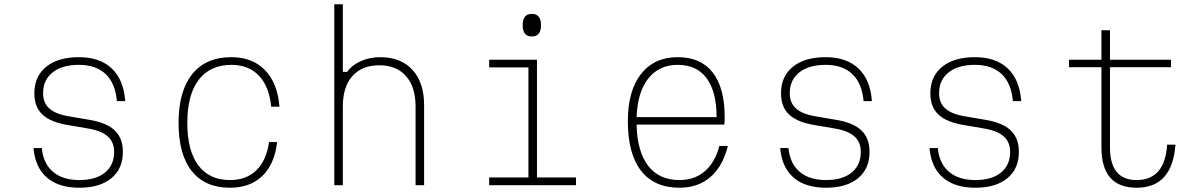

<svg xmlns="http://www.w3.org/2000/svg" viewBox="-20 -868 5640 900"><path d="M176 -174Q183 -101 228.5 -62.5Q274 -24 352 -24Q429 -24 472 -59Q515 -94 515 -156Q515 -203 483.5 -230Q452 -257 385 -267L303 -281Q219 -294 180 -330Q141 -366 141 -431Q141 -510 196.5 -555Q252 -600 350 -600Q448 -600 504 -547Q560 -494 567 -394H528Q521 -477 475.5 -520.5Q430 -564 350 -564Q271 -564 226.5 -528.5Q182 -493 182 -431Q182 -384 213.5 -357.5Q245 -331 313 -321L395 -307Q478 -294 517 -257.5Q556 -221 556 -156Q556 -77 502 -32.5Q448 12 352 12Q255 12 200 -35.5Q145 -83 137 -174Z M1058 12Q941 12 879 -66Q817 -144 817 -292Q817 -441 881 -520.5Q945 -600 1065 -600Q1163 -600 1222 -539.5Q1281 -479 1290 -368H1251Q1242 -463 1193.5 -513.5Q1145 -564 1065 -564Q965 -564 911.5 -494Q858 -424 858 -292Q858 -162 909.5 -93Q961 -24 1058 -24Q1135 -24 1182 -70Q1229 -116 1241 -202H1279Q1267 -98 1209.5 -43Q1152 12 1058 12Z M1547 0V-848H1587V-531H1607Q1631 -564 1672.5 -582Q1714 -600 1762 -600Q1859 -600 1913.5 -540.5Q1968 -481 1968 -375V0H1928V-369Q1928 -461 1883 -511.5Q1838 -562 1758 -562Q1677 -562 1632 -511.5Q1587 -461 1587 -369V0Z M2273 -588H2497V-36H2680V0H2273V-36H2457V-552H2273ZM2473 -697Q2430 -697 2430 -750Q2430 -803 2473 -803Q2516 -803 2516 -750Q2516 -697 2473 -697Z M3392 -184Q3368 -88 3310 -38Q3252 12 3165 12Q3047 12 2985 -67.5Q2923 -147 2923 -300Q2923 -443 2985 -521.5Q3047 -600 3157 -600Q3265 -600 3321 -528Q3377 -456 3377 -318Q3377 -310 3376.5 -301Q3376 -292 3375 -284H2964Q2967 -157 3018.5 -90.5Q3070 -24 3165 -24Q3236 -24 3284 -65.5Q3332 -107 3352 -184ZM3157 -564Q3069 -564 3018.5 -499.5Q2968 -435 2964 -319H3339Q3339 -438 3292.5 -501Q3246 -564 3157 -564Z M3676 -174Q3683 -101 3728.5 -62.5Q3774 -24 3852 -24Q3929 -24 3972 -59Q4015 -94 4015 -156Q4015 -203 3983.5 -230Q3952 -257 3885 -267L3803 -281Q3719 -294 3680 -330Q3641 -366 3641 -431Q3641 -510 3696.5 -555Q3752 -600 3850 -600Q3948 -600 4004 -547Q4060 -494 4067 -394H4028Q4021 -477 3975.5 -520.5Q3930 -564 3850 -564Q3771 -564 3726.5 -528.5Q3682 -493 3682 -431Q3682 -384 3713.5 -357.5Q3745 -331 3813 -321L3895 -307Q3978 -294 4017 -257.5Q4056 -221 4056 -156Q4056 -77 4002 -32.5Q3948 12 3852 12Q3755 12 3700 -35.5Q3645 -83 3637 -174Z M4376 -174Q4383 -101 4428.5 -62.5Q4474 -24 4552 -24Q4629 -24 4672 -59Q4715 -94 4715 -156Q4715 -203 4683.5 -230Q4652 -257 4585 -267L4503 -281Q4419 -294 4380 -330Q4341 -366 4341 -431Q4341 -510 4396.5 -555Q4452 -600 4550 -600Q4648 -600 4704 -547Q4760 -494 4767 -394H4728Q4721 -477 4675.5 -520.5Q4630 -564 4550 -564Q4471 -564 4426.5 -528.5Q4382 -493 4382 -431Q4382 -384 4413.5 -357.5Q4445 -331 4513 -321L4595 -307Q4678 -294 4717 -257.5Q4756 -221 4756 -156Q4756 -77 4702 -32.5Q4648 12 4552 12Q4455 12 4400 -35.5Q4345 -83 4337 -174Z M5183 -726V-588H5469V-553H5183V-177Q5183 -24 5308 -24Q5440 -24 5451 -190H5490Q5475 12 5308 12Q5143 12 5143 -177V-553H4991V-588H5143V-726Z"/></svg>

Font: Martian Mono Thin
Style: Regular
Weight: 100
Monospace: yes
Designer: Roman Shamin
Foundry: Evil Martians
Version: Version 1.000; ttfautohint (v1.8.4.7-5d5b)